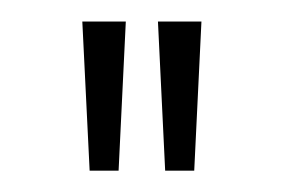

<svg xmlns="http://www.w3.org/2000/svg" viewBox="-20 -802 267 181"><path d="M128.9 -781.7H169.9L163.1 -641.1H135.7ZM57.6 -781.7H98.6L91.8 -641.1H64.5Z"/></svg>

Font: Spartan MB ExtLt
Style: Regular
Weight: 200
Designer: Matt Bailey, Mirko Velimirovic
Foundry: Matt Bailey
Version: Version 1.005